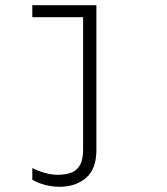

<svg xmlns="http://www.w3.org/2000/svg" viewBox="-20 -531 640 737"><path d="M208 186Q180 186 152 178.5Q124 171 104 159V114Q127 126 153.5 133Q180 140 202 140Q226 140 248.5 133.5Q271 127 285 106Q299 85 299 43V-465H104V-511H350V45Q350 118 310 152Q270 186 208 186Z"/></svg>

Font: Chivo Mono Thin
Style: Regular
Weight: 250
Designer: Hector Gatti
Foundry: Omnibus-Type
Version: Version 1.008